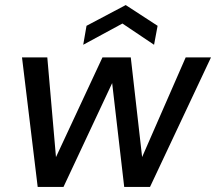

<svg xmlns="http://www.w3.org/2000/svg" viewBox="-20 -739 854 759"><path d="M129 0 67 -512H167L203 -98H192L385 -512H497L544 -99L533 -98L714 -512H814L573 0H471L421 -431H433L231 0ZM309 -562 322 -637 477 -719 603 -637 589 -562 464 -646Z"/></svg>

Font: DM Sans 12pt Medium
Style: Italic
Weight: 500
Italic angle: -10°
Version: Version 4.004;gftools[0.9.30]